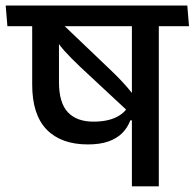

<svg xmlns="http://www.w3.org/2000/svg" viewBox="-41 -654 684 674"><path d="M516.5 -587.5H422V0H516.5ZM375 -562H622.5L616.5 -634.5H369ZM-15 -562H597L591 -634.5H-21ZM267.5 -147Q310 -147 339.8 -157.5Q369.5 -168 388.2 -187Q407 -206 416.5 -231.5H426L423 -310.5Q410.5 -268.5 376.8 -247.8Q343 -227 287 -227Q228 -227 197 -260.2Q166 -293.5 166 -366V-587H72V-357Q72 -251.5 122.8 -199.2Q173.5 -147 267.5 -147ZM144 -535.5Q160 -503.5 184 -476.8Q208 -450 243 -417L430 -243L453.5 -283Q439 -306.5 422.5 -327.2Q406 -348 387.5 -367.8Q369 -387.5 348 -407.5L160.5 -586.5Z"/></svg>

Font: Anek Devanagari Medium Medium
Style: Regular
Weight: 500
Version: Version 1.003